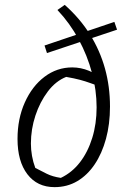

<svg xmlns="http://www.w3.org/2000/svg" viewBox="-20 -761 533 789"><path d="M204 8Q133 8 92.5 -45Q52 -98 52 -190Q52 -273 82 -340Q112 -407 163 -445.5Q214 -484 277 -484Q312 -484 346 -470Q380 -456 397 -434L398 -403Q372 -412 351.5 -419.5Q331 -427 308.5 -433Q286 -439 252 -445Q209 -428 176.5 -385Q144 -342 125.5 -286Q107 -230 107 -171Q107 -146 111.5 -120.5Q116 -95 125 -71Q148 -59 172 -47Q196 -35 230 -30Q276 -52 308.5 -94Q341 -136 359 -194Q377 -252 377 -320Q377 -390 358 -461.5Q339 -533 303 -599.5Q267 -666 216 -720L246 -741Q309 -685 350 -619Q391 -553 411.5 -479Q432 -405 432 -323Q432 -251 415.5 -190.5Q399 -130 369 -85.5Q339 -41 297.5 -16.5Q256 8 204 8ZM173 -543 163 -574 450 -671 461 -639Z"/></svg>

Font: Piazzolla Thin ExtraLight
Style: Italic
Weight: 250
Italic angle: -11.3°
Version: Version 2.005